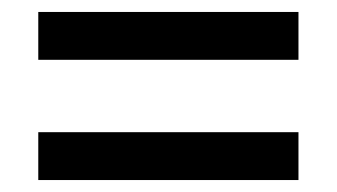

<svg xmlns="http://www.w3.org/2000/svg" viewBox="-20 -503 564 321"><path d="M44 -403V-483H479V-403ZM44 -202V-282H479V-202Z"/></svg>

Font: Noto Sans Kannada SemiCondensed Medium
Style: Regular
Weight: 500
Width: 4
Designer: Jelle Bosma - Monotype Design Team
Foundry: Monotype Imaging Inc.
Version: Version 2.005; ttfautohint (v1.8.4.7-5d5b)